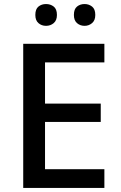

<svg xmlns="http://www.w3.org/2000/svg" viewBox="-20 -931 597 951"><path d="M497 0H95V-714H497V-622H203V-418H479V-327H203V-93H497ZM155 -857Q155 -886 170.5 -898.5Q186 -911 208 -911Q230 -911 246 -898.5Q262 -886 262 -857Q262 -830 246 -816.5Q230 -803 208 -803Q186 -803 170.5 -816.5Q155 -830 155 -857ZM346 -857Q346 -886 361.5 -898.5Q377 -911 399 -911Q420 -911 436 -898.5Q452 -886 452 -857Q452 -830 436 -816.5Q420 -803 399 -803Q377 -803 361.5 -816.5Q346 -830 346 -857Z"/></svg>

Font: Noto Sans Myanmar Medium
Style: Regular
Weight: 500
Designer: Monotype Design Team
Foundry: Monotype Imaging Inc.
Version: Version 2.107; ttfautohint (v1.8.4.7-5d5b)